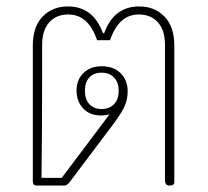

<svg xmlns="http://www.w3.org/2000/svg" viewBox="-20 -577 648 597"><path d="M82 -13V-435Q82 -494 112.5 -525.5Q143 -557 191 -557Q270 -557 300 -474H304Q334 -557 413 -557Q461 -557 491.5 -525.5Q522 -494 522 -435V-11Q522 0 508 0Q493 0 493 -16V-437Q493 -483 471 -507.5Q449 -532 412 -532Q381 -532 359 -513Q337 -494 322 -452H282Q267 -494 245 -513Q223 -532 192 -532Q155 -532 133 -507.5Q111 -483 111 -437V-348Q111 -162 109 -24H172L321 -222Q310 -218 293 -218Q259 -218 238.5 -240Q218 -262 218 -295Q218 -329 239.5 -350Q261 -371 296 -371Q334 -371 355.5 -349Q377 -327 377 -293Q377 -265 365 -241.5Q353 -218 327 -184L196 -10Q192 -5 188 -2.5Q184 0 178 0H95Q82 0 82 -13ZM349 -295Q349 -321 334.5 -336Q320 -351 296 -351Q272 -351 258 -336.5Q244 -322 244 -295Q244 -268 258 -253Q272 -238 296 -238Q320 -238 334.5 -253Q349 -268 349 -295Z"/></svg>

Font: Maitree ExtraLight
Style: Regular
Weight: 250
Designer: CadsonDemak Team
Foundry: CadsonDemak
Version: Version 1.002